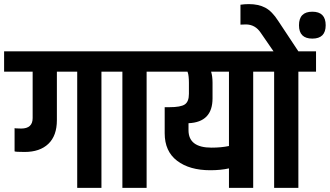

<svg xmlns="http://www.w3.org/2000/svg" viewBox="-55 -915 1606 935"><path d="M524 -665V-566H439V0H321V-566H222V-330Q222 -254 180.5 -214.5Q139 -175 65 -175Q19 -175 16 -178V-291L21 -290Q26 -290 34 -289.5Q42 -289 48 -289Q104 -289 104 -340V-566H-35V-665Z M541 -566H455V-665H745V-566H659V0H541Z M980 -512V-436Q980 -320 863 -315V-281Q863 -196 975 -196Q1022 -196 1060 -204V-566H973Q980 -544 980 -512ZM858 -566H675V-665H1264V-566H1178V0H1060V-95Q1020 -86 969 -86Q868 -86 807.5 -132Q747 -178 747 -266V-393H770Q825 -393 845 -406.5Q865 -420 865 -458V-512Q865 -528 863.5 -541.5Q862 -555 860 -560Z M1300 -813 1398 -665H1484V-566H1398V0H1280V-566H1194V-665H1277L1215 -755Q1188 -796 1142 -796Q1125 -796 1116 -795V-892Q1136 -895 1157 -895Q1204 -895 1237 -877.5Q1270 -860 1300 -813ZM1531 -792Q1531 -727 1466 -727Q1401 -727 1401 -792Q1401 -858 1466 -858Q1531 -858 1531 -792Z"/></svg>

Font: Khand ExtraBold
Style: Regular
Weight: 800
Designer: Sanchit Sawaria and Jyotish Sonowal (Devanagari), Satya Rajpurohit (Latin)
Foundry: Indian Type Foundry
Version: Version 2.000;PS 1.0;hotconv 1.0.79;makeotf.lib2.5.61930